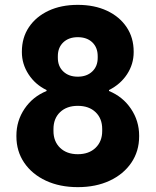

<svg xmlns="http://www.w3.org/2000/svg" viewBox="-20 -753 640 790"><path d="M47.5 -192V-195Q47.5 -256 81.2 -305.8Q115 -355.5 171.5 -378.5V-382.5Q125 -405 97.5 -447.2Q70 -489.5 70 -538.5V-540.5Q70 -598 99 -641.2Q128 -684.5 179.8 -708.8Q231.5 -733 300 -733Q368.5 -733 420.2 -708.8Q472 -684.5 501 -641.2Q530 -598 530 -540.5V-538.5Q530 -489 502.8 -447.5Q475.5 -406 428.5 -382.5V-378.5Q485 -355.5 518.8 -305.5Q552.5 -255.5 552.5 -195V-192Q552.5 -130.5 520.2 -83.2Q488 -36 431.2 -9.5Q374.5 17 300.2 17Q226 17 169 -9.5Q112 -36 79.8 -83.2Q47.5 -130.5 47.5 -192ZM300 -118.5Q346 -118.5 373.2 -144.8Q400.5 -171 400.5 -214V-222Q400.5 -265.5 373.2 -291.5Q346 -317.5 300 -317.5Q254.5 -317.5 227.2 -291.5Q200 -265.5 200 -222V-214Q200 -171 227.2 -144.8Q254.5 -118.5 300 -118.5ZM382 -515V-522Q382 -557.5 359.8 -578.8Q337.5 -600 300 -600Q263 -600 240.5 -578.8Q218 -557.5 218 -522V-515Q218 -480 240.5 -458.8Q263 -437.5 300 -437.5Q337 -437.5 359.5 -458.8Q382 -480 382 -515Z"/></svg>

Font: Google Sans Code
Style: Regular
Weight: 400
Monospace: yes
Designer: Google Sans Code Authors
Foundry: Google LLC
Version: Version 6.000